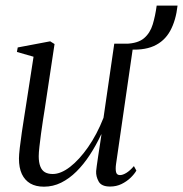

<svg xmlns="http://www.w3.org/2000/svg" viewBox="-20 -674 671 704"><path d="M141 10.5Q111.5 10.5 91.2 -1.2Q71 -13 60.2 -35.8Q49.5 -58.5 49.5 -93Q49.5 -105 52.5 -131.8Q55.5 -158.5 60.2 -189.8Q65 -221 69 -247Q73 -273 74.5 -282L103 -466L42 -483.5L45 -500L164 -522.5L180 -512.5L144 -274Q141.5 -259 137.8 -234.8Q134 -210.5 130.5 -184.5Q127 -158.5 124.5 -136Q122 -113.5 122 -101.5Q122 -78.5 127.8 -63.8Q133.5 -49 144.8 -42.5Q156 -36 173.5 -36Q203 -36 236.8 -62Q270.5 -88 303 -134.5Q335.5 -181 359.5 -242L399 -514H469.5L405.5 -72.5Q403 -54.5 405.5 -43.2Q408 -32 420 -32Q430 -32 443.2 -40Q456.5 -48 471 -65L480 -48.5Q473 -36 458.8 -22.2Q444.5 -8.5 425.5 0.8Q406.5 10 383.5 10Q352 10 341.8 -8.5Q331.5 -27 332.5 -46.5Q332.5 -50 334.8 -65.8Q337 -81.5 340.2 -103.2Q343.5 -125 346.8 -146Q350 -167 352 -181H351Q332 -140.5 309.2 -105.8Q286.5 -71 260.2 -45Q234 -19 204.2 -4.2Q174.5 10.5 141 10.5ZM554.5 -653.5H631Q625 -599 604 -560.8Q583 -522.5 543.5 -505Q504 -487.5 440.5 -493.5L442 -513.5Q486 -515 508.2 -534Q530.5 -553 540 -584.5Q549.5 -616 554.5 -653.5Z"/></svg>

Font: Merriweather 120pt Light
Style: Italic
Weight: 300
Italic angle: -7.8°
Version: Version 2.101